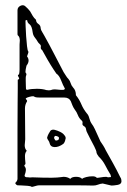

<svg xmlns="http://www.w3.org/2000/svg" viewBox="-20 -721 492 746"><path d="M103 5Q100 2 87.5 1Q75 0 63.5 -0.5Q52 -1 48 -1Q44 -2 41 -6Q38 -10 41 -12Q48 -19 48 -27Q48 -35 48 -48Q48 -151 48 -217Q48 -283 48.5 -321Q49 -359 49 -377.5Q49 -396 49 -402Q49 -408 49 -411Q56 -414 54 -418Q52 -422 50 -426Q48 -430 54 -432Q55 -437 55.5 -441.5Q56 -446 56 -451V-548Q56 -552 56.5 -556Q57 -560 57 -564Q57 -569 55.5 -574.5Q54 -580 49 -584Q48 -586 48 -589Q48 -592 48 -594V-681Q48 -693 59.5 -698.5Q71 -704 79 -696Q84 -692 88.5 -687Q93 -682 97 -677Q102 -668 107 -659.5Q112 -651 120 -644Q120 -634 129 -628Q138 -622 138 -611Q139 -604 144 -596.5Q149 -589 153 -581Q172 -547 190 -512Q208 -477 227 -441Q232 -434 236 -427Q240 -420 246 -414Q252 -407 254.5 -398Q257 -389 264 -381Q275 -370 275 -351Q288 -335 296 -316Q304 -297 317 -281Q324 -274 327 -261.5Q330 -249 337 -239Q342 -233 348.5 -219.5Q355 -206 361 -192Q367 -178 370 -172Q375 -165 381 -155.5Q387 -146 391 -137Q405 -112 419.5 -86Q434 -60 447 -33Q450 -29 451 -24.5Q452 -20 452 -17Q452 -5 436.5 -2.5Q421 0 413 0L379 -8Q369 -7 360.5 -3.5Q352 0 341 0Q337 0 318 -0.5Q299 -1 275 -1Q251 -1 230.5 -1Q210 -1 201 -1H132Q126 -1 115 2.5Q104 6 103 5ZM160 -371Q171 -369 178 -371Q186 -375 202.5 -373Q219 -371 227 -372Q229 -372 231 -374.5Q233 -377 232 -377Q225 -389 217.5 -408.5Q210 -428 199 -435Q198 -436 187.5 -452Q177 -468 164.5 -489.5Q152 -511 144 -526Q137 -531 138.5 -538Q140 -545 135 -549Q129 -554 125.5 -560.5Q122 -567 117 -573Q113 -578 110.5 -583Q108 -588 107 -595Q104 -620 95 -626.5Q86 -633 86 -641Q86 -643 82.5 -643Q79 -643 79 -640Q79 -637 79.5 -619.5Q80 -602 81.5 -580.5Q83 -559 85 -541.5Q87 -524 90 -521Q92 -519 85 -502Q98 -485 83 -466Q82 -464 80 -452Q78 -440 80 -438Q84 -434 82 -429Q80 -424 80 -419Q80 -417 80 -407Q80 -397 80.5 -387Q81 -377 81 -374Q81 -374 83 -373Q85 -372 86 -372Q101 -376 123 -376Q145 -376 160 -371ZM253 -26Q259 -34 275.5 -34Q292 -34 299 -26Q303 -30 315 -33Q327 -36 339 -36Q351 -36 355 -31Q357 -29 366 -31Q371 -32 383 -33.5Q395 -35 399 -32Q407 -33 410 -33Q413 -33 409 -43Q399 -59 389 -78.5Q379 -98 364 -112Q361 -116 358.5 -120Q356 -124 355 -128Q355 -135 346.5 -151.5Q338 -168 329 -185Q320 -202 317 -209Q315 -214 314 -220.5Q313 -227 306 -231Q299 -235 300.5 -242Q302 -249 297 -253Q287 -262 282.5 -274Q278 -286 270 -296Q265 -303 261.5 -311.5Q258 -320 255 -328Q248 -342 230 -342H134Q129 -342 123 -342.5Q117 -343 112 -346Q110 -348 102 -346.5Q94 -345 87 -342.5Q80 -340 80 -337Q82 -335 84 -332Q86 -329 85 -327Q81 -321 79 -314Q77 -307 77 -300L78 -180Q78 -174 77 -168Q76 -162 76 -157Q76 -143 84 -135Q80 -131 78.5 -125.5Q77 -120 77 -115Q77 -104 79 -86Q79 -82 76 -80.5Q73 -79 76 -74Q81 -68 80.5 -60Q80 -52 77 -44Q71 -31 91 -32Q95 -31 98.5 -31.5Q102 -32 106 -32Q158 -30 182 -30.5Q206 -31 214.5 -32.5Q223 -34 227 -34Q242 -34 253 -26ZM226 -162Q208 -149 192 -149.5Q176 -150 173 -164Q172 -170 167.5 -176Q163 -182 163 -186Q165 -194 168.5 -200.5Q172 -207 176 -213Q182 -219 192.5 -216.5Q203 -214 214 -208.5Q225 -203 229 -197Q238 -188 234 -179Q232 -168 226 -162ZM207 -178Q209 -180 209 -183Q210 -186 208 -188Q207 -190 201 -192Q195 -194 193 -192Q192 -191 191 -189Q190 -187 190 -185Q190 -184 191 -182.5Q192 -181 193 -179Q194 -175 198.5 -175Q203 -175 207 -178Z"/></svg>

Font: Sankofa Display
Style: Regular
Weight: 400
Designer: Batsirai Madzonga
Foundry: Batsirai Madzonga
Version: Version 1.000; ttfautohint (v1.8.4.7-5d5b)